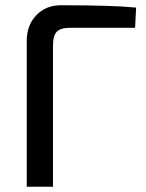

<svg xmlns="http://www.w3.org/2000/svg" viewBox="-20 -712 558 732"><path d="M82 0V-556Q82 -616 118.5 -654Q155 -692 212 -692Q410 -692 499 -683L495 -606H246Q211 -606 196.5 -591Q182 -576 182 -537V0Z"/></svg>

Font: Exo 2.0 Medium
Style: Regular
Weight: 500
Designer: Natanael Gama
Version: Version 1.001;PS 001.001;hotconv 1.0.70;makeotf.lib2.5.58329